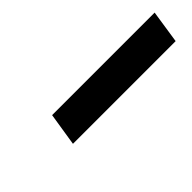

<svg xmlns="http://www.w3.org/2000/svg" viewBox="10 -840 433 433"><g transform="rotate(-45 226.5 -623.5)"><path d="M126 -663H453L441 -584H113.5Z"/></g></svg>

Font: Karla Medium
Style: Italic
Weight: 500
Italic angle: -8°
Designer: Jonathan Pinhorn
Version: Version 2.001